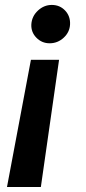

<svg xmlns="http://www.w3.org/2000/svg" viewBox="-20 -571 349 775"><path d="M8.2 183.9 104.8 -329.5H218.4L144.9 183.9ZM188.9 -551.1Q221.6 -551.1 242.9 -528.4Q264.2 -505.7 262.8 -473Q261.4 -441.1 237 -418.7Q212.7 -396.3 180.4 -396.3Q148.8 -396.3 126.8 -418.9Q104.8 -441.4 106.5 -473Q108.7 -505.7 133.2 -528.4Q157.7 -551.1 188.9 -551.1Z"/></svg>

Font: Inter UI Semi Bold
Style: Italic
Weight: 600
Italic angle: -9.39999°
Designer: Rasmus Andersson
Foundry: rsms
Version: 3.2;8d6f07862